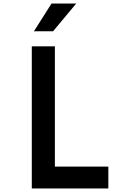

<svg xmlns="http://www.w3.org/2000/svg" viewBox="-20 -1061 690 1081"><path d="M159 0V-800H289V-123H590V0ZM171 -885 270 -1041H409L279 -885Z"/></svg>

Font: Martian Mono SemiCondensed Medium
Style: Regular
Weight: 500
Width: 4
Designer: Roman Shamin
Foundry: Evil Martians
Version: Version 1.000